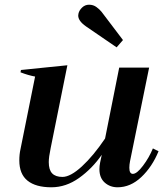

<svg xmlns="http://www.w3.org/2000/svg" viewBox="-20 -785 693 815"><path d="M312 -719Q312 -724 313 -727Q316 -741 328.5 -753Q341 -765 358 -765Q376 -765 389.5 -755Q403 -745 411 -735L502 -615L475 -584L345 -673Q312 -696 312 -719ZM653 -143Q626 -77 580 -33.5Q534 10 479 10Q447 10 424.5 -10Q402 -30 402 -67Q402 -80 405 -95L412 -128Q371 -69 315.5 -29.5Q260 10 198 10Q132 10 97 -18Q62 -46 62 -104Q62 -130 67 -152L129 -460Q101 -465 67 -478L69 -488L266 -508L195 -156Q187 -118 187 -97Q187 -64 201.5 -49Q216 -34 245 -34Q279 -34 327.5 -78.5Q376 -123 426 -197L486 -498H613L532 -101Q529 -86 529 -73Q529 -47 544 -47Q561 -47 587 -81.5Q613 -116 629 -155Z"/></svg>

Font: Trirong SemiBold
Style: Italic
Weight: 600
Italic angle: -12°
Designer: Katatrad Team
Foundry: CadsonDemak
Version: Version 1.001